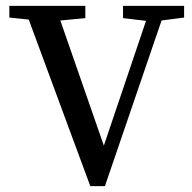

<svg xmlns="http://www.w3.org/2000/svg" viewBox="-20 -633 658 657"><path d="M289 4 61 -613H169L345 -107H326L497 -613H550L339 4ZM12 -573V-613H272V-571L157 -560H135ZM401 -571V-613H610V-573L511 -560H494Z"/></svg>

Font: Lisu Bosa Medium
Style: Regular
Weight: 500
Designer: David Morse, Annie Olsen, Victor Gaultney, Frank Grießhammer (Latin)
Foundry: SIL International
Version: Version 2.000